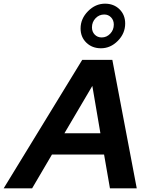

<svg xmlns="http://www.w3.org/2000/svg" viewBox="-79 -1026 817 1046"><path d="M-59 0 369 -700H533L666 0H520L488 -184H204L96 0ZM272 -300H468L424 -558ZM471 -763Q423 -763 391.5 -793.5Q360 -824 360 -871Q360 -924 400.5 -965Q441 -1006 493 -1006Q541 -1006 572 -975.5Q603 -945 603 -898Q603 -844 563 -803.5Q523 -763 471 -763ZM475 -822Q502 -822 521.5 -842.5Q541 -863 541 -892Q541 -916 526 -931.5Q511 -947 489 -947Q461 -947 441.5 -926.5Q422 -906 422 -877Q422 -853 437 -837.5Q452 -822 475 -822Z"/></svg>

Font: Red Hat Display
Style: Bold Italic
Weight: 700
Italic angle: -12°
Designer: Pentagram / MCKL
Foundry: Pentagram / MCKL
Version: Version 1.003; Red Hat Display Bold Italic